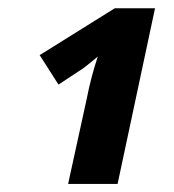

<svg xmlns="http://www.w3.org/2000/svg" viewBox="-20 -734 424 468"><path d="M218.3 -596.2Q206.5 -585.9 184.1 -568.4L122.6 -527.8L76.7 -599.6L259.8 -713.9H357.9L266.6 -285.6H146L191.4 -493.2Q201.7 -545.9 218.3 -596.2Z"/></svg>

Font: Viking Open Sans
Style: Bold Italic
Weight: 700
Italic angle: -12°
Foundry: Ascender Corporation
Version: Version 2.000